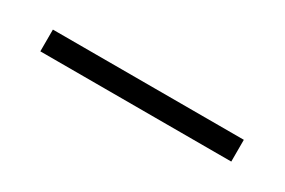

<svg xmlns="http://www.w3.org/2000/svg" viewBox="-5 -974 510 344"><g transform="rotate(30 250.0 -802.5)"><path d="M52 -825V-780H447V-825Z"/></g></svg>

Font: LXGW Marker Gothic
Style: Regular
Weight: 400
Version: Version 1.001